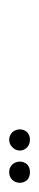

<svg xmlns="http://www.w3.org/2000/svg" viewBox="124 -209 85 417"><g transform="rotate(-90 166.5 -0.5)"><path d="M-16 16Q-22 9 -22 0Q-22 -9 -16 -16Q-9 -23 0 -23H2Q11 -23 18 -16Q24 -9 24 0Q24 9 18 16Q11 22 2 22H0Q-9 22 -16 16ZM88 16Q94 9 94 0Q94 -9 88 -16Q81 -23 72 -23H71Q62 -23 55 -16Q48 -9 48 0Q48 9 55 16Q62 22 71 22H72Q81 22 88 16Z"/></g></svg>

Font: FRB American Cursive Guidelines Dotted Extrabold
Style: Bold Italic
Weight: 800
Italic angle: -25°
Version: Version 2.0;Modular Font Editor K font №1